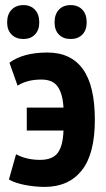

<svg xmlns="http://www.w3.org/2000/svg" viewBox="-20 -720 417 753"><path d="M85 -298H229Q226 -352 206.5 -380Q187 -408 143 -408Q112 -408 89 -401.5Q66 -395 49 -384L17 -474Q71 -514 166 -514Q258 -514 305 -449Q352 -384 352 -250Q352 -116 300.5 -51.5Q249 13 155 13Q118 13 78.5 5.5Q39 -2 15 -16L43 -115Q84 -93 137 -93Q186 -93 206.5 -120.5Q227 -148 229 -208H85ZM8 -632Q8 -664 25.5 -682Q43 -700 72 -700Q100 -700 117 -682Q134 -664 134 -632Q134 -602 117 -584.5Q100 -567 72 -567Q43 -567 25.5 -584.5Q8 -602 8 -632ZM194 -632Q194 -664 211 -682Q228 -700 257 -700Q286 -700 303 -682Q320 -664 320 -632Q320 -602 303 -584.5Q286 -567 257 -567Q228 -567 211 -584.5Q194 -602 194 -632Z"/></svg>

Font: PT Sans Narrow
Style: Bold
Weight: 700
Width: 3
Designer: A.Korolkova, O.Umpeleva, V.Yefimov
Foundry: ParaType Ltd
Version: Version 2.003W OFL